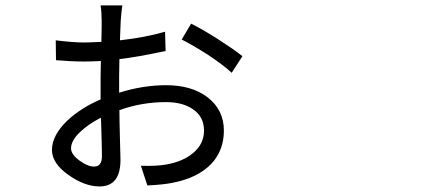

<svg xmlns="http://www.w3.org/2000/svg" viewBox="-20 -629 1540 698"><path d="M341.8 48.8Q289.1 48.8 231.4 8.8Q168.9 -34.2 168.9 -84Q168.9 -137.7 226.6 -192.4Q275.4 -237.3 345.7 -267.6V-293.9Q345.7 -310.5 345.7 -346.7Q346.7 -386.7 346.7 -407.2Q305.7 -405.3 285.2 -405.3Q242.2 -405.3 183.6 -410.2L182.6 -482.4Q245.1 -474.6 285.2 -474.6Q303.7 -474.6 342.8 -476.6Q346.7 -476.6 348.6 -476.6Q348.6 -498 349.6 -532.2Q349.6 -548.8 349.6 -553.7Q349.6 -585.9 345.7 -609.4H424.8Q420.9 -585 418.9 -553.7Q418 -532.2 416 -482.4Q509.8 -493.2 580.1 -513.7L582 -443.4Q580.1 -443.4 576.2 -442.4Q480.5 -421.9 414.1 -414.1Q414.1 -393.6 413.1 -351.6Q413.1 -313.5 413.1 -296.9V-292Q500 -319.3 584 -319.3Q676.8 -319.3 734.4 -275.4Q793.9 -229.5 793.9 -154.3Q793.9 -82 748 -33.2Q698.2 18.6 604.5 36.1Q574.2 42 522.5 44.9Q517.6 44.9 515.6 44.9L492.2 -26.4Q549.8 -24.4 585.9 -31.2Q645.5 -42 681.6 -72.3Q721.7 -105.5 721.7 -154.3Q721.7 -205.1 680.7 -232.4Q643.6 -257.8 583 -257.8Q495.1 -257.8 414.1 -228.5Q414.1 -194.3 416 -127Q418 -66.4 418 -47.9Q418 48.8 341.8 48.8ZM322.3 -23.4Q350.6 -23.4 350.6 -61.5Q350.6 -86.9 347.7 -182.6Q346.7 -195.3 346.7 -201.2Q299.8 -176.8 271.5 -149.4Q238.3 -118.2 238.3 -89.8Q238.3 -67.4 269.5 -44.9Q298.8 -23.4 322.3 -23.4ZM822.3 -364.3Q795.9 -389.6 736.3 -429.7Q680.7 -464.8 640.6 -485.4L674.8 -543Q717.8 -521.5 774.4 -485.4Q832 -448.2 861.3 -424.8Z"/></svg>

Font: Bpmf GenYo Gothic R
Style: R
Weight: 400
Foundry: But Ko
Version: Version 1.320